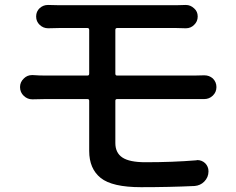

<svg xmlns="http://www.w3.org/2000/svg" viewBox="-20 -738 961 781"><path d="M456.1 -335Q449.2 -335 449.2 -328.1V-156.2Q449.2 -116.2 478 -97.2Q506.8 -78.1 571.3 -78.1Q683.6 -78.1 778.3 -85.9Q780.3 -86.9 782.2 -86.9Q800.8 -86.9 814.5 -74.2Q828.1 -60.5 828.1 -41Q828.1 -16.6 810.5 1Q794.9 16.6 771.5 18.6Q668.9 23.4 553.7 23.4Q436.5 23.4 389.6 -14.2Q342.8 -51.8 342.8 -124V-328.1Q342.8 -335 335.9 -335H162.1Q143.6 -335 113.3 -334Q112.3 -334 111.3 -334Q91.8 -334 77.1 -347.7Q61.5 -362.3 61.5 -383.8Q61.5 -404.3 77.1 -418.9Q90.8 -432.6 110.4 -432.6Q112.3 -432.6 113.3 -432.6Q140.6 -430.7 162.1 -430.7H335.9Q342.8 -430.7 342.8 -438.5V-616.2Q342.8 -624 335.9 -624H219.7Q197.3 -624 176.8 -623Q175.8 -623 175.8 -623Q156.2 -623 141.6 -636.7Q127 -650.4 127 -670.9Q127 -691.4 141.6 -705.1Q156.2 -717.8 174.8 -717.8Q175.8 -717.8 176.8 -717.8Q199.2 -716.8 219.7 -716.8H698.2Q717.8 -716.8 734.4 -717.8Q735.4 -717.8 736.3 -717.8Q754.9 -717.8 769.5 -704.1Q784.2 -691.4 784.2 -670.9Q784.2 -650.4 769.5 -636.7Q755.9 -623 736.3 -623Q735.4 -623 734.4 -623Q715.8 -624 698.2 -624H456.1Q449.2 -624 449.2 -616.2V-438.5Q449.2 -430.7 456.1 -430.7H771.5Q785.2 -430.7 809.6 -431.6Q810.5 -431.6 811.5 -431.6Q831.1 -431.6 845.7 -418.9Q860.4 -404.3 860.4 -383.8Q860.4 -363.3 845.7 -349.1Q831.1 -335 810.5 -335Q795.9 -335 773.4 -335Z"/></svg>

Font: Gen Jyuu Gothic P Medium
Style: Regular
Weight: 500
Designer: [Source Han Sans]
Ryoko NISHIZUKA  (kana & ideographs); Paul D. Hunt (Latin, Greek & Cyrillic); Wenlong ZHANG  (bopomofo
Version: Version 1.002.20150607